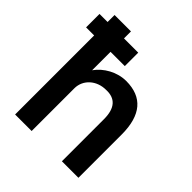

<svg xmlns="http://www.w3.org/2000/svg" viewBox="-201 -875 1010 1010"><g transform="rotate(45 304.5 -370.0)"><path d="M12 -588H72V0H133H195V-318C195 -381 248 -430 319 -430C386 -433 420 -394 420 -313V0H543V-322C543 -466 481 -538 361 -538C294 -538 229 -501 194 -451V-588H300V-688H194V-740H72V-688H12Z"/></g></svg>

Font: Easer Grotesk Medium
Style: Regular
Weight: 500
Designer: Boardeaser, Bonnie Shaver-Troup, Thomas Jockin
Foundry: Lexend
Version: Version 1.001;Glyphs 3.1.2 (3151)